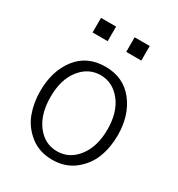

<svg xmlns="http://www.w3.org/2000/svg" viewBox="-179 -848 906 980"><g transform="rotate(30 274.5 -358.0)"><path d="M128.9 -648.4V-734.4H217.8V-648.4ZM327.1 -648.4V-734.4H416V-648.4ZM107.4 -256.8Q107.4 -155.3 154.3 -93.8Q201.2 -32.2 274.4 -32.2Q346.7 -32.2 394.5 -94.2Q442.4 -156.2 442.4 -256.8Q442.4 -359.4 394 -419.9Q345.7 -480.5 274.4 -480.5Q203.1 -480.5 155.3 -419.9Q107.4 -359.4 107.4 -256.8ZM46.9 -256.8Q46.9 -375 106.9 -452.6Q167 -530.3 274.4 -530.3Q380.9 -530.3 441.9 -452.6Q502.9 -375 502.9 -256.8Q502.9 -186.5 480 -126.5Q457 -66.4 403.8 -24.4Q350.6 17.6 274.4 17.6Q198.2 17.6 145 -24.4Q91.8 -66.4 69.3 -126.5Q46.9 -186.5 46.9 -256.8Z"/></g></svg>

Font: Gothic A1 Light
Style: Regular
Weight: 300
Version: Version 2.50